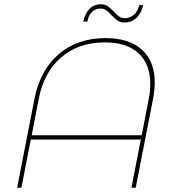

<svg xmlns="http://www.w3.org/2000/svg" viewBox="-20 -877 816 897"><path d="M562 -772Q543 -772 531 -780Q519 -788 501 -806Q488 -821 476.5 -829Q465 -837 450 -837Q426 -837 409.5 -821Q393 -805 388 -776H369Q377 -814 398 -835.5Q419 -857 451 -857Q470 -857 482 -849Q494 -841 512 -823Q525 -808 536.5 -800Q548 -792 563 -792Q587 -792 606 -808.5Q625 -825 630 -853H649Q641 -816 618 -794Q595 -772 562 -772ZM703 -491Q703 -458 695 -415L614 0H594L638 -225H124L80 0H60L141 -415Q167 -549 254.5 -624Q342 -699 473 -699Q584 -699 643.5 -644.5Q703 -590 703 -491ZM682 -485Q682 -578 627 -628.5Q572 -679 469 -679Q348 -679 266.5 -609.5Q185 -540 161 -415L128 -245H642L675 -415Q682 -450 682 -485Z"/></svg>

Font: TypoPRO Montserrat Alternates
Style: Italic
Weight: 250
Italic angle: -11.3°
Designer: Julieta Ulanovsky
Foundry: Julieta Ulanovsky
Version: Version 6.001